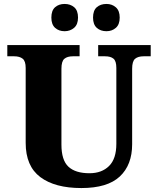

<svg xmlns="http://www.w3.org/2000/svg" viewBox="-20 -942 799 972"><path d="M110 -219V-598Q110 -633 94.5 -645Q79 -657 52 -657H17V-714H383V-657H349Q321 -657 306 -644.5Q291 -632 291 -594V-210Q291 -131 326.5 -98Q362 -65 433 -65Q495 -65 532 -101.5Q569 -138 569 -214V-598Q569 -633 554.5 -645Q540 -657 512 -657H477V-714H743V-657H707Q679 -657 664 -644.5Q649 -632 649 -594V-212Q649 -107 586.5 -48.5Q524 10 392 10Q258 10 184 -45.5Q110 -101 110 -219ZM240 -853Q240 -889 259 -905.5Q278 -922 307 -922Q336 -922 355.5 -905.5Q375 -889 375 -853Q375 -818 355 -801Q335 -784 307 -784Q278 -784 259 -801Q240 -818 240 -853ZM451 -853Q451 -889 470 -905.5Q489 -922 519 -922Q547 -922 566.5 -905Q586 -888 586 -853Q586 -818 566.5 -801Q547 -784 519 -784Q489 -784 470 -801Q451 -818 451 -853Z"/></svg>

Font: Noto Serif ExtraBold
Style: Regular
Weight: 800
Designer: Monotype Design Team
Foundry: Monotype Imaging Inc.
Version: Version 1.001